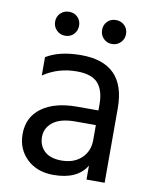

<svg xmlns="http://www.w3.org/2000/svg" viewBox="-80 -748 651 813"><g transform="rotate(10 246.0 -341.0)"><path d="M228 -61Q282 -61 314 -91.5Q346 -122 346 -169V-234H258Q194 -234 162 -209Q130 -184 130 -146Q130 -108 155 -84.5Q180 -61 228 -61ZM347 -60Q308 5 205 5Q134 5 90.5 -37Q47 -79 47 -143Q47 -216 102.5 -256.5Q158 -297 254 -297H346V-323Q346 -383 319 -413.5Q292 -444 228 -444Q147 -444 84 -401V-480Q141 -515 234 -515Q425 -515 425 -321V0H347ZM390 -672.5Q405 -658 405 -636Q405 -614 390 -599Q375 -584 353 -584Q331 -584 316.5 -599Q302 -614 302 -636Q302 -658 316.5 -672.5Q331 -687 353 -687Q375 -687 390 -672.5ZM188.5 -672.5Q203 -658 203 -636Q203 -614 188.5 -599Q174 -584 152 -584Q130 -584 115 -599Q100 -614 100 -636Q100 -658 115 -672.5Q130 -687 152 -687Q174 -687 188.5 -672.5Z"/></g></svg>

Font: Hind Guntur
Style: Regular
Weight: 400
Designer: Manushi Parikh, Hitesh Malaviya
Foundry: Indian Type Foundry
Version: Version 1.002;PS 1.0;hotconv 1.0.86;makeotf.lib2.5.63406; tt